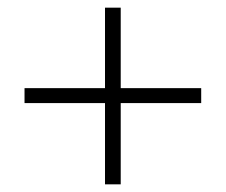

<svg xmlns="http://www.w3.org/2000/svg" viewBox="-20 -535 589 501"><path d="M254 -54V-266H44V-305H254V-515H295V-305H505V-266H295V-54Z"/></svg>

Font: Nunito Sans 10pt SemiCondensed ExtraLight
Style: Regular
Weight: 250
Width: 4
Designer: Vernon Adams
Foundry: Vernon Adams
Version: Version 3.101;gftools[0.9.27]